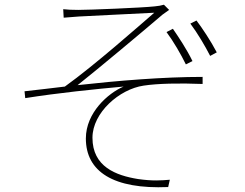

<svg xmlns="http://www.w3.org/2000/svg" viewBox="-20 -768 1040 814"><path d="M248 -729 250 -693C262 -694 287 -696 314 -698C359 -701 586 -711 634 -714C569 -658 383 -493 255 -401C205 -395 139 -387 84 -381L87 -352C226 -374 382 -390 504 -401C438 -373 344 -290 344 -181C344 -40 461 35 693 25L700 -6C665 -3 627 0 565 -9C472 -24 372 -61 372 -184C372 -290 486 -390 589 -405C648 -414 739 -416 839 -412V-442C673 -442 479 -426 309 -407C401 -480 592 -640 669 -706C677 -712 691 -722 697 -726L675 -748C665 -745 650 -742 636 -741C582 -735 357 -726 312 -726C285 -726 265 -727 248 -729ZM713 -646 686 -632C715 -593 747 -538 768 -495L796 -509C772 -559 735 -614 713 -646ZM813 -681 787 -668C817 -628 849 -574 871 -531L899 -546C874 -594 836 -651 813 -681Z"/></svg>

Font: Noto Sans JP Thin
Style: Regular
Weight: 100
Designer: Ryoko NISHIZUKA 西塚涼子 (kana, bopomofo & ideographs); Paul D. Hunt (Latin, Greek & Cyrillic); Sandoll Communications 산돌커뮤니
Foundry: Adobe
Version: Version 2.004;hotconv 1.0.118;makeotfexe 2.5.65603